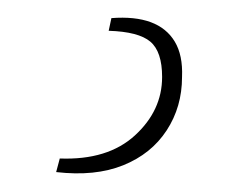

<svg xmlns="http://www.w3.org/2000/svg" viewBox="-20 29 259 212"><path d="M103 49Q129 47 146.5 53.5Q164 60 173 75Q182 90 181 114Q181 147 164 173Q147 199 116 211.5Q85 224 42 219L46 204Q99 206 129 178.5Q159 151 159 114Q159 86 146 75Q133 64 100 63Z"/></svg>

Font: Exo 2 Thin
Style: Regular
Weight: 250
Designer: Natanael Gama
Foundry: Natanael Gama
Version: Version 2.010